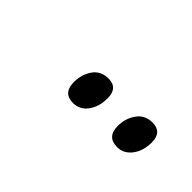

<svg xmlns="http://www.w3.org/2000/svg" viewBox="4 -913 461 461"><g transform="rotate(45 235.0 -682.0)"><path d="M357 -631Q379 -631 393.5 -650Q408 -669 408 -698Q408 -733 375 -733Q350 -733 336 -713.5Q322 -694 322 -668Q322 -631 357 -631ZM207 -631Q230 -631 244 -650Q258 -669 258 -698Q258 -733 226 -733Q200 -733 186.5 -713.5Q173 -694 173 -668Q173 -631 207 -631Z"/></g></svg>

Font: Noto Sans UI Condensed
Style: Italic
Weight: 400
Width: 3
Italic angle: -12°
Designer: Monotype Design Team
Foundry: Monotype Imaging Inc.
Version: Version 1.901